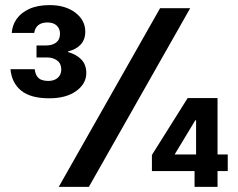

<svg xmlns="http://www.w3.org/2000/svg" viewBox="-20 -732 931 752"><path d="M173 -347Q100 -347 63 -377Q26 -407 21 -461H116Q118 -444 125 -433.5Q132 -423 143.5 -419Q155 -415 169 -415Q192 -415 206 -427Q220 -439 220 -460Q220 -483 204 -495Q188 -507 164 -507H123V-554H161Q185 -554 200 -565.5Q215 -577 215 -600Q215 -620 202 -632Q189 -644 166 -644Q143 -644 130 -633.5Q117 -623 114 -603H26Q28 -633 45 -657.5Q62 -682 94.5 -697Q127 -712 175 -712Q236 -712 275 -682.5Q314 -653 314 -608Q314 -577 296 -557.5Q278 -538 247 -531V-528Q279 -519 298.5 -499Q318 -479 318 -446Q318 -404 278.5 -375.5Q239 -347 173 -347ZM210 0 607 -700H725L328 0ZM742 0V-62H575V-125L715 -348H832V-127H872V-62H832V0ZM664 -127H748V-261H745Z"/></svg>

Font: DM Sans 36pt SemiBold
Style: Regular
Weight: 600
Designer: Colophon Foundry, Jonny Pinhorn
Foundry: Colophon Foundry
Version: Version 4.004;gftools[0.9.30]